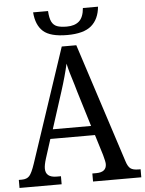

<svg xmlns="http://www.w3.org/2000/svg" viewBox="-60 -952 757 999"><g transform="rotate(-5 318.5 -452.0)"><path d="M1 -42H17Q43 -42 56.5 -57Q70 -72 86 -120L284 -714H360L562 -91Q571 -62 584.5 -52Q598 -42 626 -42H637V0H385V-42H405Q459 -42 459 -85Q459 -97 449 -133L416 -240H183L151 -140Q141 -108 141 -89Q141 -42 199 -42H221V0H1ZM400 -289 344 -472 333 -510Q310 -581 301 -623Q287 -560 262 -482L200 -289ZM151 -904H229Q231 -867 240.5 -848Q250 -829 268.5 -822Q287 -815 320 -815Q361 -815 384 -835.5Q407 -856 411 -904H490Q484 -839 444 -805Q404 -771 318 -771Q230 -771 193 -804Q156 -837 151 -904Z"/></g></svg>

Font: Noto Serif Narrow
Style: Regular
Weight: 400
Width: 4
Designer: Monotype Design Team
Foundry: Monotype Imaging Inc.
Version: Version 1.001